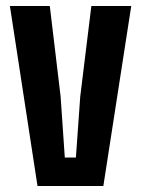

<svg xmlns="http://www.w3.org/2000/svg" viewBox="-20 -620 470 640"><path d="M105 0 13 -600H146L182 -298.5L196 -95H233L247.5 -298.5L284.5 -600H417.5L324.5 0Z"/></svg>

Font: Big Shoulders
Style: Bold
Weight: 700
Designer: Patric King
Foundry: XO Type Co
Version: Version 2.002